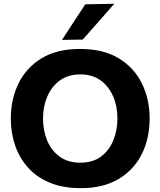

<svg xmlns="http://www.w3.org/2000/svg" viewBox="-20 -988 854 1022"><path d="M410.5 13.5Q314 13.5 243.5 -16.2Q173 -46 127.5 -97.8Q82 -149.5 59.8 -216Q37.5 -282.5 37.5 -356Q37.5 -460 78.8 -544.2Q120 -628.5 201.8 -678Q283.5 -727.5 406 -727.5Q530 -727.5 612.2 -677.5Q694.5 -627.5 735.5 -543.5Q776.5 -459.5 776.5 -357Q776.5 -250.5 734.2 -166.8Q692 -83 610.5 -34.8Q529 13.5 410.5 13.5ZM408 -122Q474 -122 517.8 -154.8Q561.5 -187.5 583.2 -241Q605 -294.5 605 -357Q605 -422.5 581.8 -476Q558.5 -529.5 514.5 -560.8Q470.5 -592 408 -592Q343 -592 298.8 -559.8Q254.5 -527.5 231.8 -474Q209 -420.5 209 -357Q209 -293.5 231 -240.2Q253 -187 297.2 -154.5Q341.5 -122 408 -122ZM310 -775.5Q341 -823.5 372 -870.8Q403 -918 434 -965L588.5 -968Q545.5 -919 503.2 -871Q461 -823 420.5 -777.5Z"/></svg>

Font: Heraclito
Style: Bold
Weight: 700
Designer: Kostas Bartsokas (font) & Cristiano Sobral (main changes)
Foundry: Kostas Bartsokas (font) & Cristiano Sobral (main changes)
Version: Version 1.00;July 8, 2020;FontCreator 13.0.0.2655 64-bit